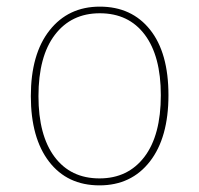

<svg xmlns="http://www.w3.org/2000/svg" viewBox="-20 -549 600 579"><path d="M488 -262Q488 -134 432 -62Q376 10 280 10Q183 10 128 -61.5Q73 -133 73 -259Q73 -386 129.5 -457.5Q186 -529 281 -529Q377 -529 432.5 -459.5Q488 -390 488 -262ZM96 -259Q96 -141 144.5 -76Q193 -11 280 -11Q366 -11 415.5 -76Q465 -141 465 -262Q465 -380 416.5 -444.5Q368 -509 281 -509Q195 -509 145.5 -444Q96 -379 96 -259Z"/></svg>

Font: Fira Sans Thin
Style: Regular
Weight: 100
Designer: bBox Type GmbH & Carrois Corporate GbR & Edenspiekermann AG
Foundry: bBox Type GmbH & Carrois Corporate GbR & Edenspiekermann AG
Version: Version 4.301